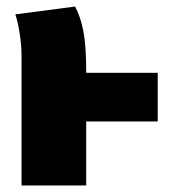

<svg xmlns="http://www.w3.org/2000/svg" viewBox="-20 -568 518 588"><path d="M463 -196H244V0H46V-397Q46 -428 40.5 -464Q35 -500 27 -524L210 -548Q227 -516 235.5 -471.5Q244 -427 244 -349V-345H463Z"/></svg>

Font: Fira Sans Black
Style: Regular
Weight: 900
Designer: Carrois Corporate & Edenspiekermann AG
Foundry: Carrois Corporate GbR & Edenspiekermann AG
Version: Version 4.203